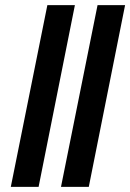

<svg xmlns="http://www.w3.org/2000/svg" viewBox="-20 -726 506 746"><path d="M22 0 164 -706H271L130 0ZM217 0 359 -706H466L325 0Z"/></svg>

Font: Source Sans 3 ExtraLight SemiBold
Style: Italic
Weight: 600
Italic angle: -11°
Version: Version 3.052;hotconv 1.1.0;makeotfexe 2.6.0